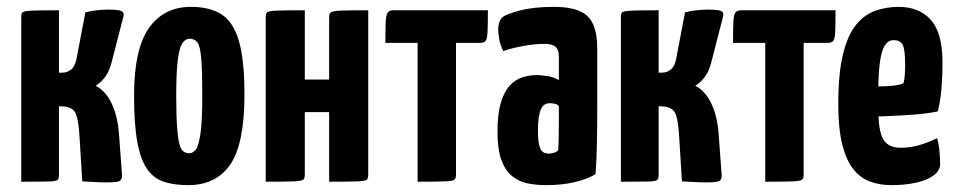

<svg xmlns="http://www.w3.org/2000/svg" viewBox="-20 -530 2789 560"><path d="M292 2Q275 2 257.5 1Q240 0 220 -1L212 -130Q209 -185 199 -202.5Q189 -220 156 -220H152V-18Q152 -9 147.5 -5Q143 -1 120 -0.5Q97 0 42 0V-482Q42 -491 46.5 -494.5Q51 -498 74 -499Q97 -500 152 -500V-318H161Q177 -318 188.5 -328Q200 -338 204 -363L229 -494Q249 -499 266.5 -500.5Q284 -502 297 -502Q326 -502 335 -497.5Q344 -493 339 -478L305 -346Q298 -320 285.5 -304Q273 -288 259 -280Q288 -265 305.5 -228.5Q323 -192 327 -140L336 -18Q336 -6 328.5 -2Q321 2 292 2Z M529 10Q489 10 459 0.5Q429 -9 409.5 -36.5Q390 -64 380.5 -115.5Q371 -167 371 -251Q371 -387 414.5 -448.5Q458 -510 537 -510Q591 -510 625.5 -488.5Q660 -467 676.5 -411.5Q693 -356 693 -255Q693 -110 651.5 -50Q610 10 529 10ZM532 -83Q542 -83 550.5 -93Q559 -103 564.5 -139Q570 -175 570 -252Q570 -324 567 -359.5Q564 -395 556 -406Q548 -417 533 -417Q522 -417 513 -405.5Q504 -394 499 -358.5Q494 -323 494 -252Q494 -194 496.5 -159.5Q499 -125 503.5 -109Q508 -93 515.5 -88Q523 -83 532 -83Z M755 0V-480Q755 -490 759 -494Q763 -498 787 -499Q811 -500 869 -500V-298H940V-480Q940 -490 945 -494Q950 -498 974 -499Q998 -500 1054 -500V-20Q1054 -10 1050 -6Q1046 -2 1022.5 -1Q999 0 940 0V-203H869V-20Q869 -10 864.5 -6Q860 -2 836.5 -1Q813 0 755 0Z M1198 0V-405H1104Q1104 -446 1105 -466.5Q1106 -487 1111 -493.5Q1116 -500 1127 -500H1403Q1403 -458 1402 -437.5Q1401 -417 1396.5 -411Q1392 -405 1381 -405H1310V-20Q1310 -10 1305.5 -6Q1301 -2 1278 -1Q1255 0 1198 0Z M1573 10Q1545 10 1519.5 5Q1494 0 1474 -16Q1454 -32 1442.5 -63Q1431 -94 1431 -146Q1431 -197 1440.5 -229.5Q1450 -262 1466.5 -280Q1483 -298 1503.5 -304.5Q1524 -311 1546 -311Q1557 -311 1577 -308Q1597 -305 1610 -296Q1610 -296 1610 -307.5Q1610 -319 1610 -335Q1610 -351 1610 -365Q1610 -378 1606 -386Q1602 -394 1593 -398Q1584 -402 1568 -402Q1540 -402 1506.5 -396Q1473 -390 1448 -381Q1439 -398 1436 -416Q1433 -434 1433 -446Q1433 -455 1436.5 -465.5Q1440 -476 1447 -481Q1458 -489 1497 -499.5Q1536 -510 1596 -510Q1665 -510 1693.5 -483Q1722 -456 1722 -388V-341Q1722 -284 1722 -224Q1722 -164 1721 -111.5Q1720 -59 1717 -22Q1692 -7 1655 1.5Q1618 10 1573 10ZM1581 -82Q1588 -82 1596 -84.5Q1604 -87 1608 -92Q1609 -103 1609.5 -125.5Q1610 -148 1610 -174Q1610 -200 1610 -221Q1605 -226 1597.5 -227.5Q1590 -229 1584 -229Q1576 -229 1569.5 -225.5Q1563 -222 1558.5 -213Q1554 -204 1551.5 -188.5Q1549 -173 1549 -149Q1549 -131 1550.5 -118.5Q1552 -106 1555.5 -97.5Q1559 -89 1565.5 -85.5Q1572 -82 1581 -82Z M2041 2Q2024 2 2006.5 1Q1989 0 1969 -1L1961 -130Q1958 -185 1948 -202.5Q1938 -220 1905 -220H1901V-18Q1901 -9 1896.5 -5Q1892 -1 1869 -0.5Q1846 0 1791 0V-482Q1791 -491 1795.5 -494.5Q1800 -498 1823 -499Q1846 -500 1901 -500V-318H1910Q1926 -318 1937.5 -328Q1949 -338 1953 -363L1978 -494Q1998 -499 2015.5 -500.5Q2033 -502 2046 -502Q2075 -502 2084 -497.5Q2093 -493 2088 -478L2054 -346Q2047 -320 2034.5 -304Q2022 -288 2008 -280Q2037 -265 2054.5 -228.5Q2072 -192 2076 -140L2085 -18Q2085 -6 2077.5 -2Q2070 2 2041 2Z M2212 0V-405H2118Q2118 -446 2119 -466.5Q2120 -487 2125 -493.5Q2130 -500 2141 -500H2417Q2417 -458 2416 -437.5Q2415 -417 2410.5 -411Q2406 -405 2395 -405H2324V-20Q2324 -10 2319.5 -6Q2315 -2 2292 -1Q2269 0 2212 0Z M2580 10Q2546 10 2517.5 -0.5Q2489 -11 2468.5 -37Q2448 -63 2436.5 -109Q2425 -155 2425 -226Q2425 -317 2439 -373Q2453 -429 2477.5 -458.5Q2502 -488 2534 -499Q2566 -510 2601 -510Q2661 -510 2695 -472Q2729 -434 2729 -347Q2729 -311 2726 -272.5Q2723 -234 2715 -205Q2686 -199 2648 -196Q2610 -193 2574 -191.5Q2538 -190 2514.5 -190Q2491 -190 2491 -190L2493 -279Q2493 -279 2507.5 -278.5Q2522 -278 2543 -278Q2564 -278 2584 -280Q2604 -282 2615 -287Q2618 -296 2619 -311.5Q2620 -327 2620 -339Q2620 -387 2612.5 -400Q2605 -413 2586 -413Q2573 -413 2564 -402Q2555 -391 2550 -368.5Q2545 -346 2543 -312.5Q2541 -279 2541 -233Q2541 -198 2543.5 -172.5Q2546 -147 2552.5 -131Q2559 -115 2572.5 -107Q2586 -99 2607 -99Q2634 -99 2660.5 -106.5Q2687 -114 2713 -127Q2718 -112 2720 -90.5Q2722 -69 2722 -52Q2722 -32 2702.5 -18Q2683 -4 2651 3Q2619 10 2580 10Z"/></svg>

Font: Yanone Kaffeesatz
Style: Bold
Weight: 700
Designer: Yanone (Cyrillic: Daniel Pouzeot, Huerta Tipografica, and Cyreal)
Foundry: Yanone
Version: Version 2.003